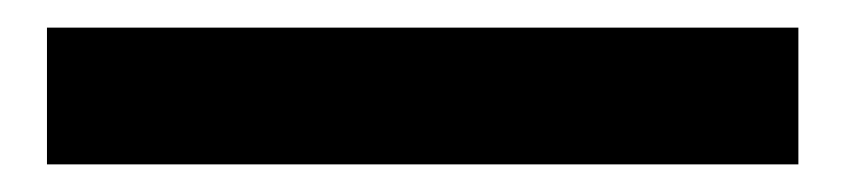

<svg xmlns="http://www.w3.org/2000/svg" viewBox="-20 44 612 139"><path d="M14 163H558V64H14Z"/></svg>

Font: ChiuKong Gothic MN Heavy
Style: Regular
Weight: 900
Designer: Ryoko NISHIZUKA 西塚涼子 (kana, bopomofo & ideographs); Paul D. Hunt (Latin, Greek & Cyrillic); Sandoll Communications 산돌커뮤니
Foundry: Adobe
Version: Version 1.300